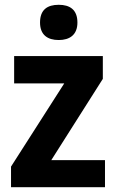

<svg xmlns="http://www.w3.org/2000/svg" viewBox="-20 -781 484 801"><path d="M225 -761C178 -761 147 -741 147 -687C147 -635 179 -614 225 -614C270 -614 303 -635 303 -687C303 -741 271 -761 225 -761ZM418 0V-113H194L409 -452V-547H39V-433H248L26 -86V0Z"/></svg>

Font: Noto Sans Myanmar UI SemiCondensed
Style: Bold
Weight: 700
Width: 4
Designer: Monotype Design Team
Foundry: Monotype Imaging Inc.
Version: Version 2.103